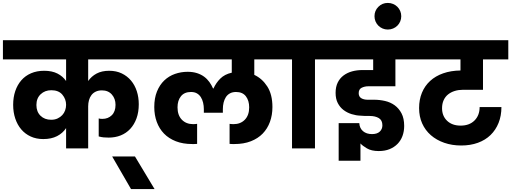

<svg xmlns="http://www.w3.org/2000/svg" viewBox="-37 -1015 3496 1313"><path d="M415 -139Q392 -104 353 -84Q314 -64 259 -64Q211 -64 173 -81.5Q135 -99 108.5 -130Q82 -161 67.5 -204Q53 -247 53 -298Q53 -350 67.5 -392.5Q82 -435 109 -466Q136 -497 175.5 -514Q215 -531 265 -531Q319 -531 356 -512Q393 -493 415 -461V-609H-17V-740H982V-609H566V-461Q588 -493 623.5 -512Q659 -531 710 -531Q758 -531 795.5 -513Q833 -495 859 -464Q885 -433 898.5 -391.5Q912 -350 912 -302Q912 -248 896.5 -205.5Q881 -163 853.5 -133.5Q826 -104 788.5 -89Q751 -74 706 -74Q688 -74 672 -75.5Q656 -77 638 -82V-205Q648 -202 663 -202Q702 -202 727.5 -227Q753 -252 753 -298Q753 -340 728 -368.5Q703 -397 660 -397Q636 -397 618 -388.5Q600 -380 588.5 -365Q577 -350 571.5 -330Q566 -310 566 -288V0H415ZM313 -196Q338 -196 357 -205Q376 -214 389 -228Q402 -242 408.5 -260.5Q415 -279 415 -298Q415 -337 389.5 -367.5Q364 -398 314 -398Q270 -398 241 -370.5Q212 -343 212 -297Q212 -251 240 -223.5Q268 -196 313 -196Z M730 55H886L1020 278H859Z M1567 -30Q1561 -30 1552.5 -30Q1544 -30 1533 -31V-168Q1540 -167 1547.5 -166.5Q1555 -166 1560 -166Q1608 -166 1637.5 -196.5Q1667 -227 1667 -281Q1667 -327 1644.5 -356.5Q1622 -386 1577 -386Q1553 -386 1535.5 -376.5Q1518 -367 1507.5 -350.5Q1497 -334 1492 -313Q1487 -292 1487 -268V-244H1357V-268Q1357 -291 1352 -312.5Q1347 -334 1336.5 -350.5Q1326 -367 1309.5 -376.5Q1293 -386 1269 -386Q1224 -386 1200.5 -357Q1177 -328 1177 -281Q1177 -227 1206.5 -196.5Q1236 -166 1284 -166Q1289 -166 1296 -166.5Q1303 -167 1311 -168V-31Q1300 -30 1291.5 -30Q1283 -30 1277 -30Q1214 -30 1165.5 -49Q1117 -68 1084.5 -101.5Q1052 -135 1035 -181.5Q1018 -228 1018 -283Q1018 -344 1036.5 -389.5Q1055 -435 1086.5 -465Q1118 -495 1159.5 -509.5Q1201 -524 1246 -524Q1282 -524 1310 -515Q1338 -506 1359 -490.5Q1380 -475 1395 -454Q1410 -433 1420 -410H1423Q1440 -448 1469.5 -477.5Q1499 -507 1548 -518V-609H948V-740H1896V-609H1702V-503Q1756 -478 1791 -423.5Q1826 -369 1826 -283Q1826 -228 1809 -181.5Q1792 -135 1759.5 -101.5Q1727 -68 1678.5 -49Q1630 -30 1567 -30Z M1960 -609H1862V-740H2215V-609H2117V0H1960Z M2177 -740H2798V-609H2667V-425H2482Q2457 -425 2436.5 -415Q2416 -405 2416 -378Q2416 -354 2433.5 -343.5Q2451 -333 2477 -333H2521Q2559 -333 2596 -324.5Q2633 -316 2662 -295Q2691 -274 2709 -239.5Q2727 -205 2727 -154Q2727 -117 2715.5 -85.5Q2704 -54 2681.5 -31Q2659 -8 2627 5Q2595 18 2553 18Q2503 18 2472 -0.5Q2441 -19 2428 -34V84H2279V-173H2420Q2422 -138 2445.5 -118Q2469 -98 2507 -98Q2542 -98 2560 -115Q2578 -132 2578 -158Q2578 -193 2553.5 -207.5Q2529 -222 2491 -222Q2476 -222 2460.5 -222Q2445 -222 2428 -224Q2398 -225 2367.5 -234.5Q2337 -244 2312.5 -262.5Q2288 -281 2273 -310Q2258 -339 2258 -380Q2258 -421 2272.5 -450.5Q2287 -480 2312.5 -499Q2338 -518 2371 -527Q2404 -536 2442 -536H2515V-609H2177Z M2615 -813Q2596 -813 2579.5 -820Q2563 -827 2550.5 -839.5Q2538 -852 2531 -868.5Q2524 -885 2524 -904Q2524 -942 2550.5 -968.5Q2577 -995 2615 -995Q2634 -995 2651 -988Q2668 -981 2680.5 -968.5Q2693 -956 2700 -939.5Q2707 -923 2707 -904Q2707 -885 2700 -868.5Q2693 -852 2680.5 -839.5Q2668 -827 2651 -820Q2634 -813 2615 -813Z M2759 -740H3439V-609H3266V-401H3129Q3099 -401 3073 -393Q3047 -385 3027.5 -369.5Q3008 -354 2997 -330Q2986 -306 2986 -275Q2986 -222 3020.5 -189Q3055 -156 3113 -156Q3173 -156 3208 -191Q3243 -226 3243 -283H3392Q3392 -223 3372.5 -174.5Q3353 -126 3317.5 -91.5Q3282 -57 3231 -38.5Q3180 -20 3117 -20Q3054 -20 3001 -38.5Q2948 -57 2909.5 -90.5Q2871 -124 2850 -171Q2829 -218 2829 -276Q2829 -334 2848.5 -381Q2868 -428 2904.5 -461.5Q2941 -495 2993.5 -513.5Q3046 -532 3112 -533V-609H2759Z"/></svg>

Font: SVN-Poppins
Style: Bold
Weight: 700
Designer: Ninad Kale (Devanagari), Jonny Pinhorn (Latin)
Foundry: Indian Type Foundry
Version: Version 3.200;PS 1.000;hotconv 16.6.54;makeotf.lib2.5.65590